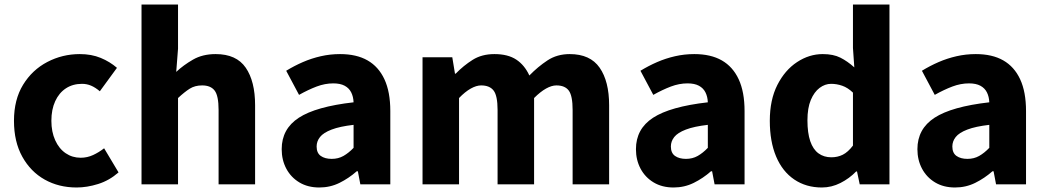

<svg xmlns="http://www.w3.org/2000/svg" viewBox="-20 -818 4640 852"><path d="M320 14Q241 14 178.5 -21Q116 -56 79 -122.5Q42 -189 42 -282Q42 -376 82.5 -442Q123 -508 190 -543Q257 -578 334 -578Q386 -578 427 -561Q468 -544 499 -517L423 -413Q403 -430 384 -438Q365 -446 344 -446Q303 -446 272.5 -426Q242 -406 225 -369Q208 -332 208 -282Q208 -233 225 -195.5Q242 -158 271.5 -138Q301 -118 338 -118Q367 -118 393 -130Q419 -142 442 -160L506 -53Q465 -17 415.5 -1.5Q366 14 320 14Z M608 0V-798H770V-602L762 -499Q794 -529 836.5 -553.5Q879 -578 937 -578Q1029 -578 1070.5 -517.5Q1112 -457 1112 -351V0H950V-330Q950 -393 932.5 -416Q915 -439 877 -439Q845 -439 822 -424.5Q799 -410 770 -383V0Z M1397 14Q1346 14 1308.5 -8.5Q1271 -31 1250.5 -69.5Q1230 -108 1230 -156Q1230 -246 1306 -295.5Q1382 -345 1549 -364Q1548 -389 1538.5 -408Q1529 -427 1509.5 -437.5Q1490 -448 1459 -448Q1422 -448 1385 -434Q1348 -420 1307 -397L1250 -504Q1286 -526 1324 -542.5Q1362 -559 1403.5 -568.5Q1445 -578 1489 -578Q1562 -578 1611 -550Q1660 -522 1686 -466Q1712 -410 1712 -325V0H1579L1568 -58H1563Q1528 -27 1486.5 -6.5Q1445 14 1397 14ZM1452 -113Q1481 -113 1504 -126Q1527 -139 1549 -162V-264Q1488 -257 1451.5 -243Q1415 -229 1400 -210Q1385 -191 1385 -168Q1385 -139 1403.5 -126Q1422 -113 1452 -113Z M1855 0V-564H1987L1999 -491H2002Q2037 -527 2077.5 -552.5Q2118 -578 2174 -578Q2234 -578 2271 -553.5Q2308 -529 2329 -483Q2367 -522 2409.5 -550Q2452 -578 2508 -578Q2599 -578 2641 -517.5Q2683 -457 2683 -351V0H2521V-330Q2521 -393 2504 -416Q2487 -439 2449 -439Q2428 -439 2403 -425Q2378 -411 2350 -383V0H2188V-330Q2188 -393 2170.5 -416Q2153 -439 2115 -439Q2094 -439 2069 -425Q2044 -411 2017 -383V0Z M2969 14Q2918 14 2880.5 -8.5Q2843 -31 2822.5 -69.5Q2802 -108 2802 -156Q2802 -246 2878 -295.5Q2954 -345 3121 -364Q3120 -389 3110.5 -408Q3101 -427 3081.5 -437.5Q3062 -448 3031 -448Q2994 -448 2957 -434Q2920 -420 2879 -397L2822 -504Q2858 -526 2896 -542.5Q2934 -559 2975.5 -568.5Q3017 -578 3061 -578Q3134 -578 3183 -550Q3232 -522 3258 -466Q3284 -410 3284 -325V0H3151L3140 -58H3135Q3100 -27 3058.5 -6.5Q3017 14 2969 14ZM3024 -113Q3053 -113 3076 -126Q3099 -139 3121 -162V-264Q3060 -257 3023.5 -243Q2987 -229 2972 -210Q2957 -191 2957 -168Q2957 -139 2975.5 -126Q2994 -113 3024 -113Z M3627 14Q3557 14 3504.5 -21.5Q3452 -57 3424 -123.5Q3396 -190 3396 -282Q3396 -375 3429.5 -441Q3463 -507 3517 -542.5Q3571 -578 3631 -578Q3678 -578 3709.5 -562Q3741 -546 3771 -519L3765 -605V-798H3927V0H3795L3783 -57H3779Q3749 -26 3709.5 -6Q3670 14 3627 14ZM3669 -120Q3697 -120 3720 -131.5Q3743 -143 3765 -172V-407Q3742 -429 3717.5 -437.5Q3693 -446 3668 -446Q3641 -446 3617 -428Q3593 -410 3578 -374.5Q3563 -339 3563 -284Q3563 -228 3575.5 -191.5Q3588 -155 3612 -137.5Q3636 -120 3669 -120Z M4218 14Q4167 14 4129.5 -8.5Q4092 -31 4071.5 -69.5Q4051 -108 4051 -156Q4051 -246 4127 -295.5Q4203 -345 4370 -364Q4369 -389 4359.5 -408Q4350 -427 4330.5 -437.5Q4311 -448 4280 -448Q4243 -448 4206 -434Q4169 -420 4128 -397L4071 -504Q4107 -526 4145 -542.5Q4183 -559 4224.5 -568.5Q4266 -578 4310 -578Q4383 -578 4432 -550Q4481 -522 4507 -466Q4533 -410 4533 -325V0H4400L4389 -58H4384Q4349 -27 4307.5 -6.5Q4266 14 4218 14ZM4273 -113Q4302 -113 4325 -126Q4348 -139 4370 -162V-264Q4309 -257 4272.5 -243Q4236 -229 4221 -210Q4206 -191 4206 -168Q4206 -139 4224.5 -126Q4243 -113 4273 -113Z"/></svg>

Font: Noto Sans HK Thin ExtraBold
Style: Regular
Weight: 800
Version: Version 2.004-H2;hotconv 1.0.118;makeotfexe 2.5.65603